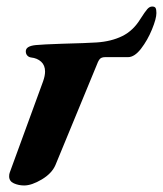

<svg xmlns="http://www.w3.org/2000/svg" viewBox="-20 -554 499 588"><path d="M8 -14Q8 -21 10 -26L112 -305Q118 -322 118 -335Q118 -354 106 -365Q94 -376 75 -378Q68 -379 63.5 -384Q59 -389 59 -397Q59 -413 90 -416Q110 -418 169 -420Q247 -422 276 -424Q321 -427 354.5 -443.5Q388 -460 410 -496Q424 -518 431 -526Q438 -534 446 -534Q454 -534 456.5 -529.5Q459 -525 459 -514Q459 -497 445.5 -464Q432 -431 412 -405Q392 -379 372 -379H302Q290 -379 285 -372.5Q280 -366 275 -352L150 -49Q139 -23 108 -4.5Q77 14 54 14Q37 14 22.5 7.5Q8 1 8 -14Z"/></svg>

Font: EB Garamond ExtraBold
Style: Italic
Weight: 800
Italic angle: -17.2°
Designer: Georg Duffner and Octavio Pardo
Foundry: Georg Duffner
Version: Version 1.000